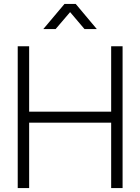

<svg xmlns="http://www.w3.org/2000/svg" viewBox="-20 -955 712 975"><path d="M200 -807.5 307.5 -935H364.5L471.5 -807.5H409L336 -893.5L262.5 -807.5ZM70 0V-720H128V-388H544.5V-720H602.5V0H544.5V-332H128V0Z"/></svg>

Font: Vela Sans Light
Style: Regular
Weight: 300
Designer: Principal design: Mikhail Sharanda - project Manrope.
Design modification: Ravid Balaliev
Foundry: Mikhail Sharanda
Version: Version 1.001